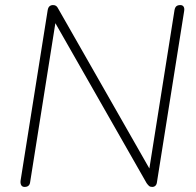

<svg xmlns="http://www.w3.org/2000/svg" viewBox="-20 -731 772 757"><path d="M77 6Q68 6 64 -0.5Q60 -7 61 -18L168 -691Q170 -702 175.5 -706.5Q181 -711 189 -711Q197 -711 201.5 -707.5Q206 -704 210 -696L583 -42H565L668 -691Q670 -702 675.5 -706.5Q681 -711 691 -711Q700 -711 704 -704.5Q708 -698 706 -687L599 -14Q598 -4 593 1Q588 6 580 6Q572 6 567.5 2Q563 -2 558 -9L185 -663H202L99 -14Q98 -4 92.5 1Q87 6 77 6Z"/></svg>

Font: Nunito ExtraLight ExtraLight
Style: Italic
Weight: 250
Italic angle: -9°
Version: Version 3.602